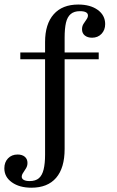

<svg xmlns="http://www.w3.org/2000/svg" viewBox="-30 -651 525 863"><path d="M111.3 192.7Q57.3 192.7 23.4 168.5Q-10.5 144.4 -10.5 105.6Q-10.5 78.2 6 60.9Q22.6 43.5 49.2 43.5Q69.4 43.5 81.5 53.6Q93.5 63.7 93.5 81.5Q93.5 94.4 87.1 105.2Q80.6 116.1 74.2 125.4Q67.7 134.7 67.7 143.5Q67.7 152.4 77 157.7Q86.3 162.9 103.2 162.9Q129.8 162.9 144.8 150Q159.7 137.1 166.1 110.5Q172.6 83.9 172.6 44.4V-462.1Q172.6 -542.7 211.3 -586.7Q250 -630.6 321.8 -630.6Q375.8 -630.6 409.3 -606.5Q442.7 -582.3 442.7 -542.7Q442.7 -516.1 426.2 -498.8Q409.7 -481.5 383.9 -481.5Q363.7 -481.5 351.2 -491.5Q338.7 -501.6 338.7 -519.4Q338.7 -533.1 345.2 -543.5Q351.6 -554 358.5 -563.3Q365.3 -572.6 365.3 -581.5Q365.3 -591.1 356 -596Q346.8 -600.8 329 -600.8Q303.2 -600.8 287.9 -587.9Q272.6 -575 266.5 -548.8Q260.5 -522.6 260.5 -482.3V18.5Q260.5 104 222.2 148.4Q183.9 192.7 111.3 192.7ZM61.3 -384.7V-415.3H413.7V-384.7Z"/></svg>

Font: Playfair 12pt Medium
Style: Regular
Weight: 500
Designer: Claus Eggers Sørensen
Foundry: Claus Eggers Sørensen
Version: Version 2.000;gftools[0.9.28]